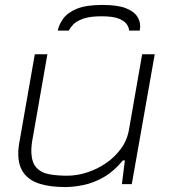

<svg xmlns="http://www.w3.org/2000/svg" viewBox="-20 -746 684 778"><path d="M244 12Q183 12 140.5 -1.5Q98 -15 76 -45Q54 -75 54 -124Q54 -136 55.5 -149.5Q57 -163 60 -178L121 -526H172L113 -189Q110 -174 108.5 -160.5Q107 -147 107 -136Q107 -90 126.5 -68Q146 -46 179 -40Q212 -34 252 -34Q291 -34 332 -47Q373 -60 409 -84.5Q445 -109 470.5 -144Q496 -179 503 -223L556 -526H607L514 0H474L486 -96H478Q442 -52 401 -28.5Q360 -5 319.5 3.5Q279 12 244 12ZM394 -726Q455 -726 488 -713.5Q521 -701 534.5 -681.5Q548 -662 548 -640Q548 -636 547.5 -631.5Q547 -627 546 -622H503Q503 -633 494.5 -646.5Q486 -660 462.5 -670Q439 -680 391 -680Q344 -680 316.5 -670Q289 -660 276.5 -646.5Q264 -633 259 -622H214Q219 -647 236.5 -671Q254 -695 291.5 -710.5Q329 -726 394 -726Z"/></svg>

Font: Archivo Expanded Thin
Style: Italic
Weight: 250
Width: 7
Italic angle: -10°
Designer: Hector Gatti
Foundry: Omnibus-Type
Version: Version 2.001